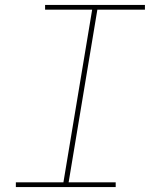

<svg xmlns="http://www.w3.org/2000/svg" viewBox="-20 -755 640 775"><path d="M44 0V-19H236L352 -716H162V-735H565V-716H373L257 -19H447V0Z"/></svg>

Font: Iosevka Curly ThExObl
Style: Regular
Weight: 100
Width: 7
Italic angle: -9°
Monospace: yes
Designer: Belleve Invis
Foundry: Belleve Invis
Version: Version 11.1.0; ttfautohint (v1.8.3)